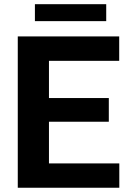

<svg xmlns="http://www.w3.org/2000/svg" viewBox="-20 -882 602 902"><path d="M540.5 -114.3V0H63.5V-710.9H540V-596.2H210V-421.4H491.2V-310.1H210V-114.3ZM479 -862.3V-782.7H144V-862.3Z"/></svg>

Font: Vazirmatn RD UI FD
Style: Bold
Weight: 700
Designer: Saber Rastikerdar
Foundry: Saber Rastikerdar
Version: Version 33.003